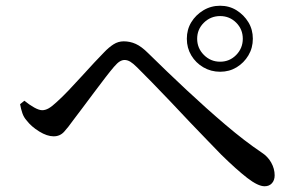

<svg xmlns="http://www.w3.org/2000/svg" viewBox="-20 -712 1040 669"><path d="M747 -462Q715 -462 688.5 -477.5Q662 -493 646.5 -519Q631 -545 631 -577Q631 -609 646.5 -634.5Q662 -660 688.5 -676Q715 -692 747 -692Q779 -692 804.5 -676Q830 -660 845.5 -634.5Q861 -609 861 -577Q861 -545 845.5 -519Q830 -493 804.5 -477.5Q779 -462 747 -462ZM902 -63Q879 -63 841.5 -92Q804 -121 751 -173Q733 -192 704 -221.5Q675 -251 641.5 -286.5Q608 -322 574 -358Q540 -394 509.5 -425Q479 -456 458 -477Q444 -491 434 -497Q424 -503 414 -503Q406 -503 397.5 -498Q389 -493 377 -479Q365 -465 346.5 -441Q328 -417 307.5 -389.5Q287 -362 267.5 -336Q248 -310 235 -293Q218 -269 203.5 -253Q189 -237 167 -237Q144 -237 116.5 -254Q89 -271 73 -292Q63 -303 58 -317.5Q53 -332 50 -349L65 -361Q82 -347 99 -337.5Q116 -328 127 -328Q138 -328 149.5 -334.5Q161 -341 177 -356Q195 -372 218 -396Q241 -420 264.5 -446Q288 -472 309 -494.5Q330 -517 342 -529Q359 -547 375.5 -557.5Q392 -568 411 -568Q433 -568 453 -559Q473 -550 496 -527Q561 -463 630 -398.5Q699 -334 766 -277Q833 -220 891 -181Q913 -167 925 -145.5Q937 -124 937 -101Q937 -84 927.5 -73.5Q918 -63 902 -63ZM747 -497Q780 -497 803 -520.5Q826 -544 826 -577Q826 -610 803 -633Q780 -656 747 -656Q714 -656 690.5 -633Q667 -610 667 -577Q667 -544 690.5 -520.5Q714 -497 747 -497Z"/></svg>

Font: Noto Serif JP ExtraLight Medium
Style: Regular
Weight: 500
Version: Version 2.003-H1;hotconv 1.1.1;makeotfexe 2.6.0